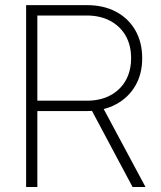

<svg xmlns="http://www.w3.org/2000/svg" viewBox="-20 -748 643 768"><path d="M84.5 0V-727.5H327.6Q394 -727.5 443.8 -701.2Q493.7 -674.8 521.2 -627Q548.8 -579.1 548.8 -515.1Q548.8 -451.7 520.8 -404.1Q492.7 -356.4 442.6 -330.1Q392.6 -303.7 326.2 -303.7H108.9V-345.2H327.1Q380.9 -345.2 420.7 -366.2Q460.4 -387.2 482.4 -425.5Q504.4 -463.9 504.4 -515.1Q504.4 -567.4 482.4 -605.5Q460.4 -643.6 420.4 -664.8Q380.4 -686 326.7 -686H129.4V0ZM510.3 0 334.5 -329.6H385.3L562 0Z"/></svg>

Font: Inter 28pt ExtraLight
Style: Regular
Weight: 250
Designer: Rasmus Andersson
Foundry: rsms
Version: Version 4.001;git-66647c0bb